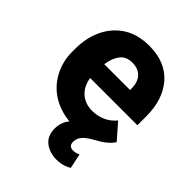

<svg xmlns="http://www.w3.org/2000/svg" viewBox="-206 -651 954 954"><g transform="rotate(45 271.0 -174.5)"><path d="M418.5 88.9C410.2 92.8 399.4 98.1 382.3 98.1C359.4 98.1 351.6 85 351.6 66.9C351.6 33.2 374 10.7 424.8 -16.6L423.8 -17.1C460.9 -34.7 489.3 -59.6 506.3 -84.5L435.1 -166C403.3 -126.5 357.9 -108.4 309.6 -108.4C241.7 -108.4 197.8 -150.9 187.5 -216.8H519.5V-279.3C519.5 -357.9 499 -420.4 458 -467.8C416.5 -514.6 358.4 -538.1 283.2 -538.1C229.5 -538.1 184.1 -526.4 147 -502.9C72.3 -455.6 32.2 -370.1 32.2 -265.1V-246.6C32.2 -203.1 41.5 -162.6 60.1 -126C97.2 -51.8 168.9 -1 267.1 8.3C247.6 32.2 240.2 59.1 240.2 85.9C240.2 119.6 251.5 145 273.9 162.6C295.9 179.7 323.2 188.5 355 188.5C394 188.5 419.4 176.8 435.5 167ZM282.2 -419.4C340.3 -419.4 369.6 -381.8 370.1 -326.7V-314.9H188.5C192.9 -345.7 202.1 -370.6 216.8 -390.1C231 -409.7 252.9 -419.4 282.2 -419.4Z"/></g></svg>

Font: Vazirmatn ExtraBold
Style: Regular
Weight: 800
Designer: Saber Rastikerdar
Foundry: Saber Rastikerdar
Version: Version 33.003